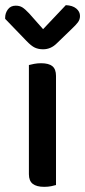

<svg xmlns="http://www.w3.org/2000/svg" viewBox="-39 -716 330 744"><path d="M178 1Q172 3 159.5 5.5Q147 8 132 8Q103 8 88 -3.5Q73 -15 73 -41V-464Q80 -466 93 -468.5Q106 -471 120 -471Q150 -471 164 -459.5Q178 -448 178 -422ZM128 -603 216 -696Q242 -695 256.5 -683Q271 -671 271 -654Q271 -640 262.5 -629Q254 -618 239 -604L181 -548Q158 -525 128 -525Q110 -525 96 -531.5Q82 -538 63 -558L-19 -643V-648Q-19 -665 -8.5 -679.5Q2 -694 22 -694Q37 -694 47.5 -687.5Q58 -681 74 -664Z"/></svg>

Font: Baloo 2 Latin Medium
Style: Regular
Weight: 500
Designer: Sarang Kulkarni and Ek Type
Foundry: Ek Type
Version: Version 1.001